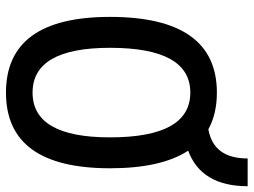

<svg xmlns="http://www.w3.org/2000/svg" viewBox="-124 -723 857 649"><g transform="rotate(90 304.5 -398.5)"><path d="M293 9.8C462.9 9.8 548.8 -106.4 548.8 -341.8C548.8 -458 528.8 -545.9 489.3 -606C569.3 -635.7 609.4 -702.6 609.4 -807.1H515.6C515.6 -730 482.9 -686 417 -674.3C382.8 -693.4 341.3 -703.1 293 -703.1C123 -703.1 37.1 -583 37.1 -341.8C37.1 -106.4 123 9.8 293 9.8ZM293 -80.1C192.4 -80.1 141.6 -167 141.6 -341.8C141.6 -523.4 192.4 -613.3 293 -613.3C393.6 -613.3 444.3 -523.4 444.3 -341.8C444.3 -167 393.6 -80.1 293 -80.1Z"/></g></svg>

Font: Cascadia Code PL
Style: Regular
Weight: 400
Monospace: yes
Designer: Aaron Bell
Foundry: Saja Typeworks
Version: Version 2404.023